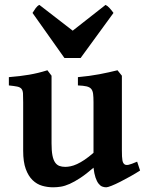

<svg xmlns="http://www.w3.org/2000/svg" viewBox="-20 -759 603 793"><path d="M558.6 -54.7Q540.5 -43 518.8 -30.8Q497.1 -18.6 476.8 -8.3Q456.5 2 440.7 8.3Q424.8 14.6 418.9 14.6Q410.2 14.6 402.1 11.5Q394 8.3 387 -0.7Q379.9 -9.8 374.5 -25.6Q369.1 -41.5 366.2 -66.4Q335.9 -40 311.8 -24.2Q287.6 -8.3 267.8 0.5Q248 9.3 231.4 12Q214.8 14.6 199.2 14.6Q176.3 14.6 154.3 8.3Q132.3 2 114.7 -14.9Q97.2 -31.7 86.4 -61Q75.7 -90.3 75.7 -136.2V-336.4Q75.7 -359.9 75 -372.8Q74.2 -385.7 68.6 -392.3Q63 -398.9 51 -401.4Q39.1 -403.8 16.6 -406.2V-440.4Q41 -442.4 61.3 -444.8Q81.5 -447.3 100.1 -450.4Q118.7 -453.6 137 -458Q155.3 -462.4 175.8 -468.8L192.9 -446.3V-167Q192.9 -136.7 196.5 -117.7Q200.2 -98.6 207.5 -88.1Q214.8 -77.6 225.3 -73.7Q235.8 -69.8 249.5 -69.8Q259.8 -69.8 271.7 -72.3Q283.7 -74.7 298.1 -81.3Q312.5 -87.9 329.3 -99.1Q346.2 -110.4 366.2 -127.9V-336.4Q366.2 -358.4 364.5 -371.6Q362.8 -384.8 356.4 -392.1Q350.1 -399.4 337.2 -402.3Q324.2 -405.3 301.8 -406.2V-440.4Q350.6 -444.8 390.4 -452.4Q430.2 -460 465.3 -468.8L483.4 -446.3V-138.7Q483.4 -123.5 483.9 -113.5Q484.4 -103.5 485.6 -96.9Q486.8 -90.3 489 -86.4Q491.2 -82.5 494.6 -80.1Q500.5 -76.2 511 -78.4Q521.5 -80.6 546.4 -91.3ZM313 -519.5H246.1L114.3 -705.6Q120.1 -715.3 127.2 -725.1Q134.3 -734.9 142.6 -738.8L280.3 -632.3L416 -738.8Q424.3 -734.9 433.1 -725.1Q441.9 -715.3 448.7 -705.6Z"/></svg>

Font: Gentium Basic
Style: Bold
Weight: 700
Designer: J. Victor Gaultney and Annie Olsen
Foundry: SIL International
Version: Version 1.100